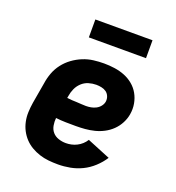

<svg xmlns="http://www.w3.org/2000/svg" viewBox="-133 -833 866 947"><g transform="rotate(20 300.0 -359.5)"><path d="M277 8Q251 8 226.5 5.5Q202 3 179 -4.5Q156 -12 135.5 -24Q115 -36 99 -53Q83 -70 72 -91Q61 -112 56 -136Q51 -160 52 -185Q53 -210 57 -235L76 -345Q80 -373 90 -400Q100 -427 118 -450.5Q136 -474 160 -491.5Q184 -509 211 -520Q238 -531 266 -534.5Q294 -538 321 -538Q349 -538 377 -534Q405 -530 430 -520Q455 -510 475.5 -493Q496 -476 509 -453Q522 -430 527 -402.5Q532 -375 527 -346Q523 -322 511 -299Q499 -276 480.5 -258Q462 -240 439 -228Q416 -216 391.5 -210Q367 -204 343 -202Q319 -200 295 -200Q269 -200 242.5 -200.5Q216 -201 190 -204Q188 -184 191.5 -164.5Q195 -145 207 -131Q219 -117 238 -110.5Q257 -104 277 -104Q291 -104 305.5 -107Q320 -110 334 -117Q348 -124 359.5 -134.5Q371 -145 379 -158L501 -108Q483 -80 457.5 -56.5Q432 -33 402 -18.5Q372 -4 340 2Q308 8 277 8ZM308 -310Q321 -310 334.5 -312.5Q348 -315 360.5 -321.5Q373 -328 382 -339.5Q391 -351 393 -364Q395 -379 389.5 -392Q384 -405 373.5 -412.5Q363 -420 349 -423Q335 -426 321 -426Q301 -426 281 -420Q261 -414 245.5 -399.5Q230 -385 221.5 -366Q213 -347 210 -327L208 -316Q221 -314 233.5 -313.5Q246 -313 258.5 -312.5Q271 -312 283.5 -311Q296 -310 308 -310ZM206 -633V-727H506V-633Z"/></g></svg>

Font: Iosevka Slab Heavy Extended
Style: Italic
Weight: 900
Width: 7
Italic angle: -9°
Monospace: yes
Designer: Belleve Invis
Foundry: Belleve Invis
Version: Version 11.1.0; ttfautohint (v1.8.3)